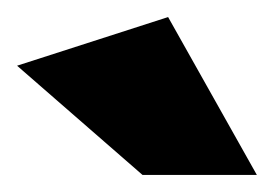

<svg xmlns="http://www.w3.org/2000/svg" viewBox="-36 -811 325 225"><path d="M131 -606H265L161 -791L-16 -734Z"/></svg>

Font: Geom Black
Style: Bold
Weight: 900
Version: Version 1.102